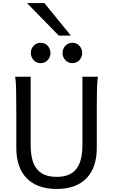

<svg xmlns="http://www.w3.org/2000/svg" viewBox="-20 -1209 743 1241"><path d="M612.8 -712.9Q607.9 -683.6 606.7 -630.1Q605.5 -576.7 605.5 -500.5V-251.5Q605.5 -191.9 589.8 -143.3Q574.2 -94.7 542.2 -60.1Q510.3 -25.4 461.4 -6.6Q412.6 12.2 346.7 12.2Q279.8 12.2 230.7 -6.6Q181.6 -25.4 149.4 -60.1Q117.2 -94.7 101.3 -143.3Q85.4 -191.9 85.4 -251.5V-500.5Q85.4 -572.8 84.2 -628.2Q83 -683.6 78.1 -712.9H178.2V-273.4Q178.2 -225.6 186.5 -187.3Q194.8 -148.9 214.4 -121.8Q233.9 -94.7 266.1 -80.3Q298.3 -65.9 346.7 -65.9Q394 -65.9 425.8 -80.3Q457.5 -94.7 476.8 -121.8Q496.1 -148.9 504.4 -187.3Q512.7 -225.6 512.7 -273.4V-712.9ZM179.2 -866.7Q179.2 -880.4 184.1 -892.3Q189 -904.3 197.5 -913.3Q206.1 -922.4 217.5 -927.5Q229 -932.6 242.7 -932.6Q256.3 -932.6 268.1 -927.5Q279.8 -922.4 288.1 -913.3Q296.4 -904.3 301.3 -892.3Q306.2 -880.4 306.2 -866.7Q306.2 -853 301.3 -841.1Q296.4 -829.1 288.1 -820.1Q279.8 -811 268.1 -805.9Q256.3 -800.8 242.7 -800.8Q229 -800.8 217.5 -805.9Q206.1 -811 197.5 -820.1Q189 -829.1 184.1 -841.1Q179.2 -853 179.2 -866.7ZM384.3 -866.7Q384.3 -880.4 389.2 -892.3Q394 -904.3 402.6 -913.3Q411.1 -922.4 422.6 -927.5Q434.1 -932.6 447.8 -932.6Q461.4 -932.6 473.1 -927.5Q484.9 -922.4 493.2 -913.3Q501.5 -904.3 506.3 -892.3Q511.2 -880.4 511.2 -866.7Q511.2 -853 506.3 -841.1Q501.5 -829.1 493.2 -820.1Q484.9 -811 473.1 -805.9Q461.4 -800.8 447.8 -800.8Q434.1 -800.8 422.6 -805.9Q411.1 -811 402.6 -820.1Q394 -829.1 389.2 -841.1Q384.3 -853 384.3 -866.7ZM267.1 -1189 438 -979H359.9L154.8 -1189Z"/></svg>

Font: Andika APac
Style: Regular
Weight: 400
Designer: Victor Gaultney, Annie Olsen, Julie Remington, Don Collingsworth, Eric Hays, Becca Hirsbrunner
Foundry: SIL International
Version: Version 5.000